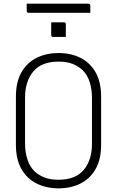

<svg xmlns="http://www.w3.org/2000/svg" viewBox="-20 -1010 640 1050"><path d="M260 -888H329Q340 -888 340 -877V-808H271Q260 -808 260 -819ZM300 -720Q367 -720 419.5 -694Q472 -668 502.5 -615Q533 -562 533 -481V-219Q533 -138 502.5 -85Q472 -32 419.5 -6Q367 20 300 20Q234 20 181 -6Q128 -32 97.5 -85Q67 -138 67 -219V-481Q67 -562 97.5 -615Q128 -668 181 -694Q234 -720 300 -720ZM117 -224Q117 -179 129.5 -139.5Q142 -100 168 -74Q190 -53 221.5 -40Q253 -27 300 -27Q393 -27 438 -81Q483 -135 483 -224V-476Q483 -521 470.5 -561Q458 -601 432 -626Q410 -647 378.5 -660Q347 -673 300 -673Q207 -673 162 -619Q117 -565 117 -476ZM126 -990H463Q474 -990 474 -979V-940H137Q126 -940 126 -951Z"/></svg>

Font: Recursive Mn Lnr St Lt
Style: Regular
Weight: 300
Monospace: yes
Version: Version 1.079;hotconv 1.0.112;makeotfexe 2.5.65598; ttfautoh